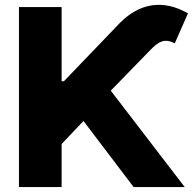

<svg xmlns="http://www.w3.org/2000/svg" viewBox="-20 -756 786 776"><path d="M56.6 0H229V-173.8L317.4 -267.1L520 0H726.6L427.7 -389.6L588.9 -555.2C620.6 -587.4 644 -602.5 686.5 -581.1L739.7 -702.1C638.7 -759.8 543.5 -743.7 463.4 -662.1L238.3 -427.7H229V-727.5H56.6Z"/></svg>

Font: Inter ExtraBold
Style: Regular
Weight: 800
Designer: Rasmus Andersson
Foundry: rsms
Version: Version 4.001;git-9221beed3